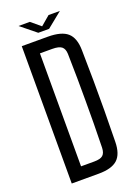

<svg xmlns="http://www.w3.org/2000/svg" viewBox="-169 -980 759 1051"><g transform="rotate(-20 211.0 -455.0)"><path d="M59 0V-800H210Q290 -800 325 -769Q360 -738 361 -667Q363 -572 363.5 -486Q364 -400 363.5 -314.5Q363 -229 361 -133Q360 -62 326 -31Q292 0 216 0ZM139 -71H216Q252 -71 266.5 -84Q281 -97 282 -127Q284 -204 284.5 -270.5Q285 -337 285 -400Q285 -463 284.5 -529.5Q284 -596 282 -674Q281 -703 265.5 -716Q250 -729 210 -729H139ZM80 -910H146L201 -864L255 -910H321L232 -838H169Z"/></g></svg>

Font: Big Shoulders Text
Style: Regular
Weight: 400
Designer: Patric King
Foundry: XO Type Co
Version: Version 1.000; ttfautohint (v1.8.2)